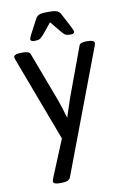

<svg xmlns="http://www.w3.org/2000/svg" viewBox="-100 -776 681 1042"><g transform="rotate(-10 240.5 -255.0)"><path d="M462 -508Q462 -503 459 -494L202 187Q194 208 155 208H140Q107 208 107 192Q107 188 112 175L196 -29L21 -495Q18 -504 18 -508Q18 -525 61 -525H69Q104 -525 109 -509L211 -238Q227 -194 243 -137H245Q247 -144 249 -150.5Q251 -157 253 -163L278 -238L378 -509Q383 -525 419 -525H422Q462 -525 462 -508ZM120 -589Q120 -594 131 -616L171 -692Q178 -706 190.5 -712Q203 -718 233 -718H249Q279 -718 291.5 -712Q304 -706 311 -692L351 -616Q362 -594 362 -589Q362 -576 340 -576Q323 -576 313.5 -580.5Q304 -585 292 -600L242 -661L192 -600Q179 -585 169.5 -580.5Q160 -576 142 -576Q120 -576 120 -589Z"/></g></svg>

Font: Asap-Regular
Style: Regular
Weight: 400
Designer: Pablo Cosgaya
Foundry: Omnibus-Type
Version: Version 2.000; ttfautohint (v1.8)